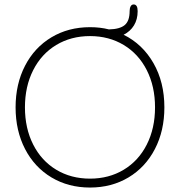

<svg xmlns="http://www.w3.org/2000/svg" viewBox="-20 -832 808 862"><path d="M718 -350Q718 -245 675.5 -163Q633 -81 557 -35.5Q481 10 384 10Q287 10 211 -35.5Q135 -81 92.5 -163Q50 -245 50 -350Q50 -455 92.5 -537Q135 -619 211 -664.5Q287 -710 384 -710Q430 -710 469 -700Q518 -701 540 -719.5Q562 -738 562 -782Q562 -795 566.5 -803.5Q571 -812 580 -812Q598 -812 598 -782Q598 -745 581.5 -718Q565 -691 535 -676Q620 -634 669 -548.5Q718 -463 718 -350ZM676 -350Q676 -444 639 -517Q602 -590 535.5 -630Q469 -670 384 -670Q299 -670 232.5 -630Q166 -590 129 -517Q92 -444 92 -350Q92 -256 129 -183Q166 -110 232.5 -70Q299 -30 384 -30Q469 -30 535.5 -70Q602 -110 639 -183Q676 -256 676 -350Z"/></svg>

Font: Quicksand Light
Style: Regular
Weight: 300
Designer: Andrew Paglinawan
Foundry: Andrew Paglinawan
Version: Version 3.000